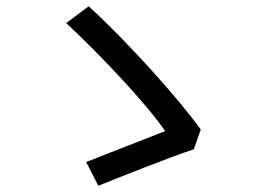

<svg xmlns="http://www.w3.org/2000/svg" viewBox="-20 -661 838 615"><path d="M192 -587C297 -490 451 -327 509 -241C454 -220 318 -166 256 -142L295 -66C362 -93 520 -156 601 -183L623 -246C557 -339 393 -523 264 -641Z"/></svg>

Font: GenEiGothic-pro-Regular
Style: Regular
Weight: 400
Designer: Ryoko NISHIZUKA (kana & ideographs); Paul D. Hunt (Latin, Greek & Cyrillic); Wenlong ZHANG (bopomofo); Sandoll Communica
Foundry: Adobe Systems Incorporated; o_tamon
Version: Version 1.000.140830